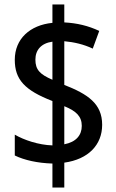

<svg xmlns="http://www.w3.org/2000/svg" viewBox="-20 -779 520 857"><path d="M214 -49V58H267V-53C375 -68 436 -133 436 -222C436 -317 371 -359 267 -400V-595C311 -591 354 -581 394 -562L423 -641C374 -664 324 -676 267 -679V-759H214V-677C114 -667 46 -606 46 -512C46 -424 90 -376 214 -328V-130C152 -132 87 -154 46 -178V-85C89 -64 148 -51 214 -49ZM214 -593V-423C158 -447 138 -468 138 -513C138 -556 164 -586 214 -593ZM267 -135V-305C321 -283 345 -259 345 -217C345 -176 320 -145 267 -135Z"/></svg>

Font: Noto Sans Gurmukhi UI Condensed Medium
Style: Regular
Weight: 500
Width: 3
Designer: Jelle Bosma - Monotype Design Team
Foundry: Monotype Imaging Inc.
Version: Version 2.004